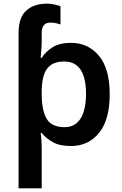

<svg xmlns="http://www.w3.org/2000/svg" viewBox="-20 -785 666 1045"><path d="M235.8 -765.1C188 -765.1 150.4 -752.4 122.6 -727.1C94.7 -701.7 81.1 -661.1 81.1 -605V240.2H207V21C207 -5.9 205.1 -35.6 201.2 -61H207C222.2 -42 242.7 -25.4 267.6 -11.2C292.5 2.9 325.7 9.8 366.2 9.8C429.2 9.8 480.5 -14.2 519 -61.5C557.6 -108.9 577.1 -179.2 577.1 -272C577.1 -364.7 557.6 -434.6 518.6 -481.4C479.5 -528.3 428.7 -551.8 366.2 -551.8C325.7 -551.8 292.5 -543.9 267.1 -528.3C241.7 -512.7 221.7 -493.2 207 -470.2H201.2C203.6 -499.5 207 -532.7 207 -558.1V-606C207 -643.6 223.1 -662.1 254.9 -662.1C277.8 -662.1 297.9 -655.8 309.1 -651.9V-751C293.9 -756.3 266.6 -765.1 235.8 -765.1ZM330.1 -450.2C411.6 -450.2 448.2 -385.7 448.2 -273.9C448.2 -162.1 410.6 -92.8 332 -92.8C283.7 -92.8 251 -108.4 233.4 -139.6C215.8 -170.4 207 -214.8 207 -272.9V-289.1C208.5 -397 240.7 -450.2 330.1 -450.2Z"/></svg>

Font: Noto Reveo Sans
Style: Regular
Weight: 600
Designer: Monotype Design Team
Foundry: Monotype Imaging Inc.
Version: Version 2.007